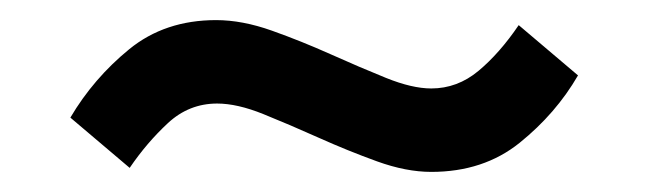

<svg xmlns="http://www.w3.org/2000/svg" viewBox="-20 -436 646 191"><path d="M109 -269 50 -319Q73 -358 108.5 -387Q144 -416 195 -416Q221 -416 250.5 -405.5Q280 -395 309 -382Q338 -369 364 -358.5Q390 -348 409 -348Q435 -348 456 -365.5Q477 -383 496 -411L555 -361Q533 -323 497 -294Q461 -265 409 -265Q384 -265 355 -275.5Q326 -286 297 -299Q268 -312 242 -322.5Q216 -333 196 -333Q168 -333 147 -313.5Q126 -294 109 -269Z"/></svg>

Font: Zen Kaku Gothic New Medium
Style: Regular
Weight: 500
Designer: Yoshimichi Ohira
Foundry: Positype
Version: Version 1.002